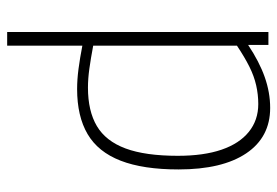

<svg xmlns="http://www.w3.org/2000/svg" viewBox="-142 -440 792 549"><g transform="rotate(90 254.5 -166.0)"><path d="M72 210V-537H109V-479Q157 -511 201 -526.5Q245 -542 289 -542Q373 -542 419 -473.5Q465 -405 465 -280Q465 -179 440 -114.5Q415 -50 364 -20Q313 10 235 10Q208 10 177.5 6Q147 2 111 -5V210ZM231 -21Q298 -21 341 -46.5Q384 -72 405 -128.5Q426 -185 426 -278Q426 -352 408.5 -403Q391 -454 357.5 -481Q324 -508 278 -508Q251 -508 224.5 -502Q198 -496 171 -482.5Q144 -469 111 -447V-36Q148 -29 177 -25Q206 -21 231 -21Z"/></g></svg>

Font: Georama ExtraCondensed Thin ExtraLight
Style: Regular
Weight: 250
Version: Version 1.001